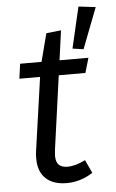

<svg xmlns="http://www.w3.org/2000/svg" viewBox="-54 -791 506 840"><g transform="rotate(-5 199.0 -370.5)"><path d="M166 -137Q164 -119 164 -111Q164 -84 176.5 -71.5Q189 -59 215 -59Q249 -59 293 -81L320 -23Q266 12 205 12Q146 12 113.5 -18.5Q81 -49 81 -106Q81 -127 83 -138L129 -461H38L47 -526H141L173 -649L238 -656L220 -526H347L328 -461H211ZM398 -744 329 -565 281 -572 323 -753Z"/></g></svg>

Font: Fira Sans Book
Style: Italic
Weight: 350
Italic angle: -8°
Designer: bBox Type GmbH & Carrois Corporate GbR & Edenspiekermann AG
Foundry: bBox Type GmbH & Carrois Corporate GbR & Edenspiekermann AG
Version: Version 4.301